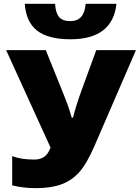

<svg xmlns="http://www.w3.org/2000/svg" viewBox="-20 -977 733 1007"><path d="M168.9 9.8Q100.6 9.8 43.9 -4.9V-158.2Q89.8 -140.1 160.2 -140.1Q190.4 -140.1 211.2 -154.1Q231.9 -168 245.1 -203.1L12.2 -713.9H220.2L308.1 -496.1Q313 -483.4 320.1 -465.8Q327.1 -448.2 334 -429.4Q340.8 -410.6 346.7 -392.1Q352.5 -373.5 356 -359.9H362.8Q379.4 -426.3 412.1 -515.1L484.9 -713.9H692.9L476.1 -212.9Q435.5 -119.1 396.5 -75Q357.4 -30.8 303 -10.5Q248.5 9.8 168.9 9.8ZM349.1 -771Q232.4 -771 174.6 -816.4Q116.7 -861.8 109.9 -957H269Q271.5 -909.2 290 -887.7Q308.6 -866.2 349.1 -866.2Q422.4 -866.2 429.2 -957H590.8Q570.8 -771 349.1 -771Z"/></svg>

Font: OpenSansExtrabold
Style: Regular
Weight: 800
Foundry: Ascender Corporation
Version: Version 1.10